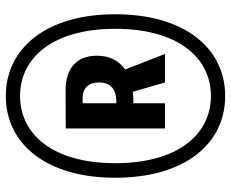

<svg xmlns="http://www.w3.org/2000/svg" viewBox="-87 -695 794 660"><g transform="rotate(-90 310.0 -365.0)"><path d="M285 -195V-303.5H288.5C301 -303.5 313 -304 324.5 -305.5L356.5 -195H454.5L401 -332C432.5 -353.5 448.5 -386.5 448.5 -429C448.5 -500.5 402.5 -537 329 -536.5L198.5 -536V-195ZM29 -366C29 -127 145.5 12 310 12C474 12 591 -127 591 -366C591 -603 474 -742 310 -742C145.5 -742 29 -603 29 -366ZM79 -366C79 -577 176 -693 310 -693C444 -693 541 -577 541 -366C541 -153.5 444 -37 310 -37C176 -37 79 -153.5 79 -366ZM285 -362V-478H302C340 -478 356.5 -455 356.5 -421.5C356.5 -391.5 343.5 -362 289 -362Z"/></g></svg>

Font: Monaspace Krypton ExtraBold
Style: Regular
Weight: 800
Designer: Riley Cran & the Lettermatic Team
Foundry: Lettermatic
Version: Version 1.101 (Monaspace Krypton)